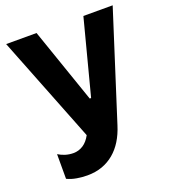

<svg xmlns="http://www.w3.org/2000/svg" viewBox="-133 -617 813 919"><g transform="rotate(-20 273.5 -158.0)"><path d="M155 203.8Q196.8 203.8 230.6 191.7Q264.4 179.6 291.5 156.9Q318.6 134.2 338.6 101.8Q358.6 69.4 371.6 27.8L546.6 -520H397.4L297.8 -138.2H290.8L158.8 -520H4L217.2 21.4Q201.4 51.2 178.6 65.9Q155.8 80.6 128.8 80.6Q108.2 80.6 88.6 74.7Q69 68.8 52.8 58.4V184Q75.6 195 103 199.4Q130.4 203.8 155 203.8Z"/></g></svg>

Font: Fixel Variable
Style: Regular
Weight: 100
Width: 3
Designer: AlfaBravo + MacPaw
Foundry: Kyrylo Tkachov, Marchela Mozhyna, Serhii Makarenko, Maria Weinstein, Zakhar Kryvoshyya
Version: Version 1.211